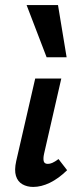

<svg xmlns="http://www.w3.org/2000/svg" viewBox="-20 -731 310 758"><path d="M111 7Q87 7 68.5 -3.5Q50 -14 43 -36.5Q36 -59 44 -95L119 -421H222L154 -124Q150 -106 152.5 -95Q155 -84 169 -84Q177 -84 186.5 -88Q196 -92 211 -103L245 -59Q211 -26 177 -9.5Q143 7 111 7ZM164 -505 85 -711H209L243 -505Z"/></svg>

Font: Ysabeau
Style: Bold Italic
Weight: 700
Italic angle: -12°
Designer: Christian Thalmann (Catharsis Fonts)
Version: Version 2.002